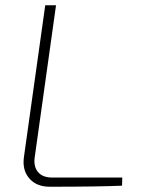

<svg xmlns="http://www.w3.org/2000/svg" viewBox="-20 -710 543 730"><path d="M193 -690 112 -112Q107 -77 124.5 -56Q142 -35 178 -35H445L444 -4Q352 0 169 0Q119 0 91.5 -31.5Q64 -63 71 -113L152 -690Z"/></svg>

Font: Exo 2.0 Extra Light
Style: Italic
Weight: 250
Italic angle: -8°
Designer: Natanael Gama
Version: Version 1.001;PS 001.001;hotconv 1.0.70;makeotf.lib2.5.58329